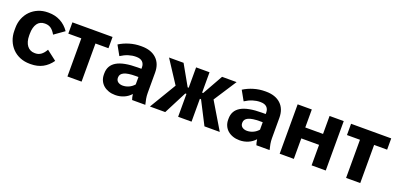

<svg xmlns="http://www.w3.org/2000/svg" viewBox="-0 -1209 3913 1899"><g transform="rotate(20 1956.0 -260.0)"><path d="M285.6 9.6H294.8Q365 9.6 419 -18.9Q473 -47.4 512.2 -103.4L408.2 -183.2Q386.6 -144.4 360.4 -125.5Q334.2 -106.6 302 -106.6H293.2Q268.4 -106.6 248.5 -116.6Q228.6 -126.6 214.4 -145Q200.2 -163.4 192.4 -190.3Q184.6 -217.2 184.6 -250.6V-269.4Q184.6 -305 191.9 -332Q199.2 -359 212.4 -377.7Q225.6 -396.4 245.1 -406.1Q264.6 -415.8 289 -415.8H295.4Q329.6 -415.8 355.2 -398.2Q380.8 -380.6 403.8 -340.4L508.8 -414.8Q470.2 -471.2 414.4 -500.4Q358.6 -529.6 290.4 -529.6H281.8Q228.2 -529.6 182.2 -510.5Q136.2 -491.4 102.5 -457.6Q68.8 -423.8 49.6 -377Q30.4 -330.2 30.4 -275.4V-247Q30.4 -191.6 49.3 -144.5Q68.2 -97.4 101.7 -63Q135.2 -28.6 182 -9.5Q228.8 9.6 285.6 9.6Z M678.8 0H827.8V-401.4H964.6V-520H542V-401.4H678.8Z M1184.2 11Q1232.8 11 1274.9 -7.2Q1317 -25.4 1346.2 -58.6Q1348.2 -42.2 1351.7 -26.9Q1355.2 -11.6 1359.6 0H1498.6Q1491 -29.6 1485.8 -58.5Q1480.6 -87.4 1480.6 -118.6V-332Q1480.6 -426.4 1424.1 -478.9Q1367.6 -531.4 1268.2 -531.4H1258.6Q1198.8 -531.4 1140.9 -514.2Q1083 -497 1035.6 -466.8L1092.4 -365Q1132.6 -391 1172.1 -403.3Q1211.6 -415.6 1248.2 -415.6H1253Q1297 -415.6 1318.8 -394.4Q1340.6 -373.2 1340.6 -337.4V-321.8H1302.2Q1153 -321.8 1081.9 -279.9Q1010.8 -238 1010.8 -153.6V-142.4Q1010.8 -108 1023.6 -79.5Q1036.4 -51 1059.5 -31Q1082.6 -11 1114.4 0Q1146.2 11 1184.2 11ZM1221.8 -102Q1206.4 -102 1193.3 -106.2Q1180.2 -110.4 1171.1 -117.6Q1162 -124.8 1157.1 -135.2Q1152.2 -145.6 1152.2 -158V-163Q1152.2 -199.4 1191.2 -217.4Q1230.2 -235.4 1311.2 -235.4H1340.6V-157.2Q1317.4 -130.4 1286.2 -116.2Q1255 -102 1221.8 -102Z M1844 0H1985.2V-240.8H1997.4L2121 0H2282.2L2114.6 -280.6L2270.2 -520H2117.2L1996.6 -305.6H1985.2V-520H1844V-305.6H1833.2L1712 -520H1559L1715.2 -280.6L1547 0H1708.2L1831.8 -240.8H1844Z M2492.2 11Q2540.8 11 2582.9 -7.2Q2625 -25.4 2654.2 -58.6Q2656.2 -42.2 2659.7 -26.9Q2663.2 -11.6 2667.6 0H2806.6Q2799 -29.6 2793.8 -58.5Q2788.6 -87.4 2788.6 -118.6V-332Q2788.6 -426.4 2732.1 -478.9Q2675.6 -531.4 2576.2 -531.4H2566.6Q2506.8 -531.4 2448.9 -514.2Q2391 -497 2343.6 -466.8L2400.4 -365Q2440.6 -391 2480.1 -403.3Q2519.6 -415.6 2556.2 -415.6H2561Q2605 -415.6 2626.8 -394.4Q2648.6 -373.2 2648.6 -337.4V-321.8H2610.2Q2461 -321.8 2389.9 -279.9Q2318.8 -238 2318.8 -153.6V-142.4Q2318.8 -108 2331.6 -79.5Q2344.4 -51 2367.5 -31Q2390.6 -11 2422.4 0Q2454.2 11 2492.2 11ZM2529.8 -102Q2514.4 -102 2501.3 -106.2Q2488.2 -110.4 2479.1 -117.6Q2470 -124.8 2465.1 -135.2Q2460.2 -145.6 2460.2 -158V-163Q2460.2 -199.4 2499.2 -217.4Q2538.2 -235.4 2619.2 -235.4H2648.6V-157.2Q2625.4 -130.4 2594.2 -116.2Q2563 -102 2529.8 -102Z M2912.8 0H3061.8V-215.8H3248.8V0H3397.8V-520H3248.8V-330.8H3061.8V-520H2912.8Z M3611.8 0H3760.8V-401.4H3897.6V-520H3475V-401.4H3611.8Z"/></g></svg>

Font: Fixel Variable
Style: Regular
Weight: 100
Width: 3
Designer: AlfaBravo + MacPaw
Foundry: Kyrylo Tkachov, Marchela Mozhyna, Serhii Makarenko, Maria Weinstein, Zakhar Kryvoshyya
Version: Version 1.211